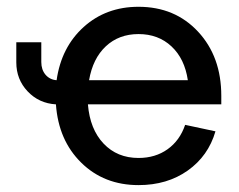

<svg xmlns="http://www.w3.org/2000/svg" viewBox="-20 -535 700 563"><path d="M101.1 -353Q101.1 -330.6 113.5 -315.9Q126 -301.3 146 -299.8Q159.7 -396.5 225.3 -455.8Q291 -515.1 386.2 -515.1Q493.2 -515.1 561 -441.9Q628.9 -368.7 628.9 -253.9V-229H237.8Q243.7 -156.2 283.7 -114Q323.7 -71.8 386.2 -71.8Q435.5 -71.8 471.4 -97.4Q507.3 -123 522.9 -168.9L611.8 -149.9Q590.8 -77.6 530.5 -34.9Q470.2 7.8 386.2 7.8Q285.2 7.8 218.3 -57.9Q151.4 -123.5 144 -229Q94.2 -231.9 61 -267.1Q27.8 -302.2 27.8 -352.1V-411.1H101.1ZM386.2 -435.1Q328.6 -435.1 290.3 -399.2Q252 -363.3 241.2 -299.8H530.8Q521.5 -362.8 482.9 -398.9Q444.3 -435.1 386.2 -435.1Z"/></svg>

Font: LT Superior Med
Style: Regular
Weight: 500
Designer: Daniel Lyons
Foundry: LyonsType
Version: Version 1.000